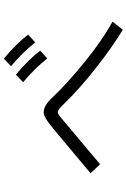

<svg xmlns="http://www.w3.org/2000/svg" viewBox="157 -954 685 1040"><g transform="rotate(-90 500.0 -434.5)"><path d="M81.1 -287.1 325.2 -491.2Q384.8 -541 410.2 -541Q446.3 -541 486.3 -499Q569.3 -411.1 687.5 -315.9Q805.7 -220.7 902.3 -168L858.4 -112.3Q761.7 -170.9 648.4 -260.3Q535.2 -349.6 458 -429.7Q454.1 -433.6 447.8 -439.9Q441.4 -446.3 437.5 -449.7Q433.6 -453.1 428.7 -457Q423.8 -460.9 419.4 -462.9Q415 -464.8 410.2 -464.8Q401.4 -464.8 356.4 -425.8L129.9 -235.4ZM661.1 -717.8 702.1 -756.8Q787.1 -685.5 832 -625L790 -586.9Q733.4 -657.2 661.1 -717.8ZM574.2 -652.3 615.2 -691.4Q700.2 -620.1 745.1 -559.6L703.1 -521.5Q646.5 -591.8 574.2 -652.3Z"/></g></svg>

Font: Gothic A1
Style: Regular
Weight: 400
Designer: HanYang I&C Co.,Ltd.
Foundry: HanYang I&C Co.,Ltd.
Version: Version 2.50